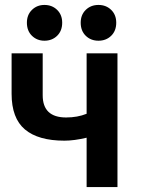

<svg xmlns="http://www.w3.org/2000/svg" viewBox="-20 -752 579 778"><path d="M456 6H331V-194Q281 -182 241 -182Q135 -182 81 -227.5Q27 -273 27 -372V-536H153V-366Q153 -276 248 -276Q294 -276 331 -291V-536H456ZM232 -660Q232 -627 211.5 -607Q191 -587 160 -587Q130 -587 109.5 -607Q89 -627 89 -660Q89 -692 109.5 -712Q130 -732 160 -732Q191 -732 211.5 -712Q232 -692 232 -660ZM451 -660Q451 -627 430.5 -607Q410 -587 379 -587Q348 -587 327.5 -607Q307 -627 307 -660Q307 -692 327.5 -712Q348 -732 379 -732Q410 -732 430.5 -712Q451 -692 451 -660Z"/></svg>

Font: Repo
Style: DemiBold
Weight: 600
Designer: Stefan Peev
Foundry: Context Ltd
Version: Version 001.000